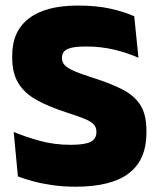

<svg xmlns="http://www.w3.org/2000/svg" viewBox="-20 -674 586 708"><path d="M258 14.5Q214 14.5 175 9Q136 3.5 103.5 -5.2Q71 -14 46 -23.5L30.5 -187.5Q70.5 -170.5 125 -155.2Q179.5 -140 239.5 -140Q293 -140 314.2 -151Q335.5 -162 335.5 -186.5V-188.5Q335.5 -205 325.2 -215.8Q315 -226.5 291 -236.2Q267 -246 226.5 -259Q161 -280 116 -304.8Q71 -329.5 48 -366.8Q25 -404 25 -462V-469.5Q25 -559 86.8 -606.2Q148.5 -653.5 267 -653.5Q336.5 -653.5 387.2 -642Q438 -630.5 475 -614L490.5 -461Q450.5 -479 401.5 -490.8Q352.5 -502.5 298.5 -502.5Q263 -502.5 243.2 -497.8Q223.5 -493 216 -483.8Q208.5 -474.5 208.5 -461V-459.5Q208.5 -445.5 217.8 -434.8Q227 -424 251.5 -413Q276 -402 321.5 -387.5Q386.5 -367 430.8 -344.5Q475 -322 497.5 -286.8Q520 -251.5 520 -191.5V-184.5Q520 -85 455.5 -35.2Q391 14.5 258 14.5Z"/></svg>

Font: Anek Malayalam ExtraBold
Style: Regular
Weight: 800
Version: Version 1.003